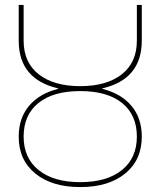

<svg xmlns="http://www.w3.org/2000/svg" viewBox="-20 -750 652 780"><path d="M56 -585V-730H76V-585Q76 -496 137.5 -448Q199 -400 306 -400Q413 -400 474.5 -448Q536 -496 536 -585V-730H556V-585Q556 -428 396 -391V-389Q472 -370 514 -320Q556 -270 556 -195Q556 -100 488.5 -45Q421 10 306 10Q191 10 123.5 -45Q56 -100 56 -195Q56 -270 98 -320Q140 -370 216 -389V-391Q56 -428 56 -585ZM76 -195Q76 -108 137 -59Q198 -10 306 -10Q414 -10 475 -59Q536 -108 536 -195Q536 -283 476 -331.5Q416 -380 306 -380Q196 -380 136 -331.5Q76 -283 76 -195Z"/></svg>

Font: M PLUS 1p Thin
Style: Regular
Weight: 250
Version: Version 1.062